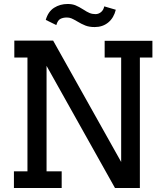

<svg xmlns="http://www.w3.org/2000/svg" viewBox="-20 -945 804 965"><path d="M263 -819 210 -845Q222 -887 252 -906Q282 -925 320 -925Q343 -925 360 -918Q377 -911 399 -897Q417 -885 430.5 -879.5Q444 -874 460 -874Q475 -874 487.5 -884Q500 -894 504 -913L562 -896Q552 -855 524 -832Q496 -809 456 -809Q429 -809 409.5 -816.5Q390 -824 367 -838Q350 -848 339.5 -852.5Q329 -857 316 -857Q297 -857 283.5 -850Q270 -843 263 -819ZM746 -740V-656H683V0H558L214 -614V-84H290V0H50V-84H118V-656H52V-741H247L589 -131V-656H506V-740Z"/></svg>

Font: Arvo
Style: Regular
Weight: 400
Designer: Anton Koovit (Cyrillic Expansion: Cyreal)
Foundry: Anton Koovit, Yassin Baggar
Version: Version 3.000